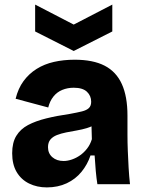

<svg xmlns="http://www.w3.org/2000/svg" viewBox="-20 -802 628 836"><path d="M184 14Q141 14 106.5 -3Q72 -20 52.5 -53Q33 -86 33 -135Q33 -181 51 -210.5Q69 -240 102 -257.5Q135 -275 181.5 -286.5Q228 -298 284 -306Q317 -312 337 -317Q357 -322 367 -331.5Q377 -341 377 -359Q377 -385 358.5 -402.5Q340 -420 301 -420Q274 -420 251 -410.5Q228 -401 212.5 -381.5Q197 -362 190 -334L48 -372Q59 -417 82.5 -449Q106 -481 139.5 -502Q173 -523 215 -532.5Q257 -542 305 -542Q385 -542 435.5 -516Q486 -490 510.5 -436Q535 -382 535 -299V-216Q535 -181 536.5 -144.5Q538 -108 540 -72Q542 -36 546 0H404Q400 -25 397 -57.5Q394 -90 392 -125H374Q361 -86 335 -54Q309 -22 270.5 -4Q232 14 184 14ZM257 -101Q274 -101 293 -107.5Q312 -114 329 -126Q346 -138 359.5 -155.5Q373 -173 380 -196L378 -268L400 -264Q383 -252 360.5 -245Q338 -238 314.5 -234Q291 -230 268.5 -225.5Q246 -221 228 -214Q210 -207 199.5 -194.5Q189 -182 189 -161Q189 -134 208 -117.5Q227 -101 257 -101ZM133 -782 301 -695 469 -782V-665L301 -580L133 -665Z"/></svg>

Font: Bricolage Grotesque 24pt ExtraBold
Style: Regular
Weight: 800
Designer: Mathieu Triay
Foundry: Atelier Triay
Version: Version 1.001;gftools[0.9.33.dev8+g029e19f]